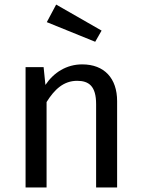

<svg xmlns="http://www.w3.org/2000/svg" viewBox="-20 -821 619 841"><path d="M184 0V-374C219 -430 259 -467 318 -467C369 -467 401 -444 401 -365V0H493V-378C493 -478 437 -539 340 -539C271 -539 215 -503 179 -449L171 -527H92V0ZM185 -724 397 -638 425 -687 226 -801Z"/></svg>

Font: FiraGO Unicode
Style: Regular
Weight: 400
Designer: bBox Type
Foundry: bBox Type GmbH
Version: Version 1.001;PS 001.001;hotconv 1.0.88;makeotf.lib2.5.64775